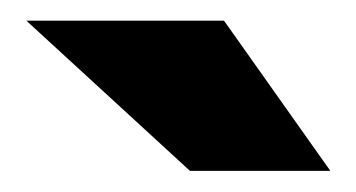

<svg xmlns="http://www.w3.org/2000/svg" viewBox="-20 -743 345 186"><path d="M164 -577.5 5.5 -723H197L300 -577.5Z"/></svg>

Font: Public Sans Thin Black
Style: Regular
Weight: 900
Version: Version 2.001